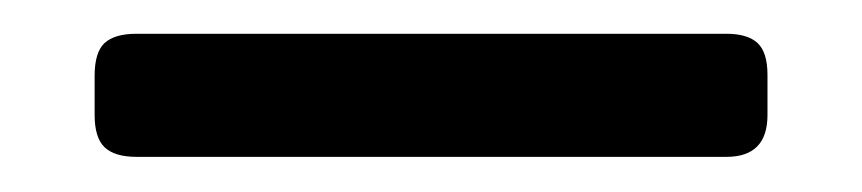

<svg xmlns="http://www.w3.org/2000/svg" viewBox="-20 -30 503 112"><path d="M59.6 61.5Q46.9 61.5 41 55.9Q35.2 50.3 35.2 37.1V14.2Q35.2 0.5 41 -4.9Q46.9 -10.3 59.6 -10.3H403.8Q416 -10.3 421.9 -4.9Q427.7 0.5 427.7 13.7V37.1Q427.7 61.5 403.8 61.5Z"/></svg>

Font: BenchNine
Style: Bold
Weight: 700
Version: Version 1 ; ttfautohint (v0.92.18-e454-dirty) -l 8 -r 50 -G 